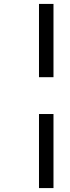

<svg xmlns="http://www.w3.org/2000/svg" viewBox="-20 -738 358 980"><path d="M179 -718H253V-344H179ZM179 -156H253V222H179Z"/></svg>

Font: TitilliumWebItalic
Style: Italic
Weight: 400
Italic angle: -13°
Version: Version 1.001;PS 57.000;hotconv 1.0.70;makeotf.lib2.5.55311